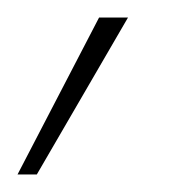

<svg xmlns="http://www.w3.org/2000/svg" viewBox="-104 -76 220 219"><path d="M-84 123 9 -56H42L-62 123Z"/></svg>

Font: DM Sans 12pt Thin
Style: Italic
Weight: 250
Italic angle: -10°
Version: Version 4.004;gftools[0.9.30]